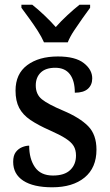

<svg xmlns="http://www.w3.org/2000/svg" viewBox="-20 -786 468 816"><path d="M202 10Q122 10 79 -18Q36 -46 36 -98Q36 -125 47 -139.5Q58 -154 74 -160.5Q90 -167 104 -167Q104 -111 128.5 -75.5Q153 -40 205 -40Q254 -40 278.5 -63.5Q303 -87 303 -125Q303 -149 293 -165.5Q283 -182 259 -197.5Q235 -213 192 -232Q142 -254 109.5 -276Q77 -298 61.5 -327.5Q46 -357 46 -401Q46 -472 95.5 -509Q145 -546 226 -546Q300 -546 336 -518Q372 -490 372 -453Q372 -425 353.5 -408.5Q335 -392 298 -392Q298 -443 277 -470.5Q256 -498 215 -498Q174 -498 153 -477.5Q132 -457 132 -423Q132 -385 158 -364Q184 -343 248 -316Q319 -286 354.5 -250Q390 -214 390 -150Q390 -73 339.5 -31.5Q289 10 202 10ZM167 -606Q157 -629 140 -655.5Q123 -682 104 -708Q85 -734 71 -753V-766H117Q141 -747 168.5 -721Q196 -695 217 -671Q238 -695 266 -721Q294 -747 318 -766H363V-753Q349 -734 330.5 -708Q312 -682 294.5 -655.5Q277 -629 268 -606Z"/></svg>

Font: Noto Serif Tamil SemiCondensed Medium
Style: Italic
Weight: 500
Width: 4
Italic angle: -12°
Designer: Indian Type Foundry, Tom Grace, and the Monotype Design Team
Foundry: Monotype Imaging Inc.
Version: Version 2.003; ttfautohint (v1.8.4.7-5d5b)